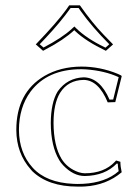

<svg xmlns="http://www.w3.org/2000/svg" viewBox="-20 -688 509 718"><path d="M293 -389.2Q234.4 -388.2 204.6 -340.8Q180.2 -300.8 180.2 -228Q180.7 -142.6 210 -94.2Q231.9 -58.6 274.4 -43.9Q287.1 -40 296.9 -40Q369.1 -40 409.7 -83Q412.6 -85.9 414.1 -87.9L430.2 -83Q430.2 -64.9 435.1 -43.9Q377.9 4.4 297.9 9.3Q284.2 10.3 270 9.8Q160.6 9.8 100.6 -47.9Q97.2 -51.3 95.2 -54.2Q41.5 -114.3 41 -202.1Q41 -341.8 146 -403.8Q205.6 -438.5 284.2 -439Q354.5 -439 420.9 -411.6Q427.7 -408.7 433.1 -405.8L435.1 -402.8L411.1 -306.2L382.8 -305.2Q348.6 -388.2 293 -389.2ZM402.8 -522 376 -498Q301.3 -533.7 261.7 -571.3Q259.3 -573.7 257.8 -575.2Q218.3 -538.6 150.9 -503.4Q143.1 -499.5 141.1 -498L113.8 -522Q193.8 -605 227.5 -651.9Q231 -656.7 238.8 -668H278.8Q325.2 -602.1 367.7 -558.1Q382.8 -542 402.8 -522ZM293 -398.9Q354 -397.5 389.6 -315.4L403.3 -315.9L423.8 -399.4Q371.1 -423.8 299.3 -428.7Q291.5 -429.2 284.2 -429.2Q156.7 -429.2 93.8 -344.7Q51.3 -286.6 50.8 -202.1Q51.3 -116.7 102.5 -60.5Q153.3 -4.9 254.4 -0.5Q262.7 0 270 0Q357.4 0 410.2 -37.1Q417.5 -42.5 423.8 -47.9Q420.9 -63 420.4 -75.7L417 -76.7Q372.6 -30.8 296.9 -29.8Q254.4 -29.8 216.3 -69.8Q207 -79.6 201.7 -88.9Q170.4 -140.6 169.9 -228Q170.4 -304.7 195.8 -346.2Q231.4 -396.5 293 -398.9ZM388.7 -522.5Q323.7 -587.9 282.7 -645.5Q278.8 -650.9 273.9 -658.2H244.1Q205.6 -604 147.9 -543Q138.2 -532.7 128.4 -522.5L142.6 -510.3Q211.4 -545.9 248 -579.6Q250 -581.5 251 -582.5L258.3 -588.9L265.1 -582Q304.2 -543.9 370.6 -511.7Q373 -510.7 374.5 -509.8Z"/></svg>

Font: Linux Biolinum Outline O
Style: Bold
Weight: 700
Designer: Philipp H. Poll
Foundry: Philipp H. Poll
Version: Version 0.9.2